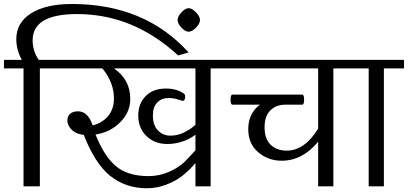

<svg xmlns="http://www.w3.org/2000/svg" viewBox="-33 -958 2097 987"><path d="M171.9 0V-606.4H272.5V-650.4H166Q134.8 -695.3 134.8 -751Q134.8 -885.7 363.3 -885.7Q652.3 -885.7 882.8 -672.9L936.5 -688.5Q710.9 -937.5 336.9 -937.5Q203.1 -937.5 127 -889.6Q50.8 -841.8 50.8 -756.8Q50.8 -701.2 79.1 -650.4H-12.7V-606.4H87.9V0Z M636.7 -449.2Q636.7 -548.8 552.7 -606.4H971.7V-316.4Q966.8 -312.5 959 -305.7Q941.4 -291 910.6 -275.9Q879.9 -260.7 842.8 -260.7Q804.7 -260.7 778.8 -287.6Q752.9 -314.5 752.9 -364.3Q752.9 -408.2 775.4 -431.2Q797.9 -454.1 832 -454.1Q859.4 -454.1 881.3 -446.8Q903.3 -439.5 905.3 -439.5Q918.9 -439.5 918.9 -461.9Q918.9 -473.6 910.2 -478.5Q873 -502.9 820.3 -502.9Q753.9 -502.9 715.8 -463.9Q677.7 -424.8 677.7 -364.3Q677.7 -298.8 720.2 -258.3Q762.7 -217.8 826.2 -217.8Q858.4 -217.8 888.2 -225.6Q918 -233.4 937.5 -244.1Q957 -253.9 971.7 -265.6V-185.5Q966.8 -180.7 960 -172.9Q940.4 -150.4 913.6 -124Q886.7 -97.7 836.9 -75.2Q787.1 -52.7 730.5 -52.7Q620.1 -52.7 558.6 -107.4Q502 -157.2 458 -266.6Q524.4 -276.4 573.2 -318.4Q636.7 -374 636.7 -449.2ZM1049.8 -606.4H1153.3V-650.4H247.1V-606.4H493.2Q552.7 -534.2 552.7 -452.1Q552.7 -398.4 523.9 -362.8Q495.1 -327.1 443.4 -313.5Q418.9 -385.7 368.2 -385.7Q341.8 -385.7 327.6 -373Q313.5 -360.4 313.5 -339.8Q313.5 -310.5 339.8 -287.1Q361.3 -268.6 397.5 -264.6Q455.1 -118.2 531.2 -55.7Q612.3 9.8 721.7 9.8Q773.4 9.8 821.8 -8.8Q870.1 -27.3 902.3 -52.7Q934.6 -78.1 959 -105.5Q965.8 -113.3 971.7 -120.1V0H1049.8Z M995.1 -855.5Q995.1 -873 974.6 -894.5Q954.1 -916 936.5 -916Q919.9 -916 899.9 -894.5Q879.9 -873 879.9 -855.5Q879.9 -836.9 899.9 -815.9Q919.9 -794.9 936.5 -794.9Q954.1 -794.9 974.6 -815.9Q995.1 -836.9 995.1 -855.5Z M1520.5 -419.9Q1530.3 -419.9 1530.3 -446.3Q1530.3 -471.7 1520.5 -471.7H1162.1Q1152.3 -471.7 1152.3 -446.3Q1152.3 -419.9 1162.1 -419.9H1303.7Q1298.8 -416 1293 -412.1Q1243.2 -367.2 1243.2 -293.9Q1243.2 -218.8 1294.4 -175.3Q1345.7 -131.8 1415 -131.8Q1521.5 -131.8 1602.5 -229.5V0H1680.7V-606.4H1784.2V-650.4H1127.9V-606.4H1602.5V-296.9Q1533.2 -183.6 1440.4 -183.6Q1390.6 -183.6 1358.9 -213.4Q1327.1 -243.2 1327.1 -303.7Q1327.1 -361.3 1356.9 -390.6Q1386.7 -419.9 1432.6 -419.9Z M1940.4 0V-606.4H2043.9V-650.4H1758.8V-606.4H1862.3V0Z"/></svg>

Font: Kurale
Style: Regular
Weight: 400
Version: 1.0; ttfautohint (v1.3)